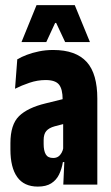

<svg xmlns="http://www.w3.org/2000/svg" viewBox="-20 -700 422 728"><path d="M220 0 224.5 -101H219.5V-302.5L217.5 -323Q217.5 -362 203.8 -379.2Q190 -396.5 153 -396.5Q122 -396.5 91.8 -386.2Q61.5 -376 37 -363.5L45.5 -475Q61.5 -484.5 82 -492.2Q102.5 -500 127.8 -505.2Q153 -510.5 181.5 -510.5Q225 -510.5 256.8 -499Q288.5 -487.5 309 -464.8Q329.5 -442 339.2 -407.2Q349 -372.5 349 -326.5V0ZM123.5 7.5Q71 7.5 45.2 -28.8Q19.5 -65 19.5 -133V-157Q19.5 -227.5 52 -259.5Q84.5 -291.5 153 -308L232 -327.5L246.5 -236.5L187 -221Q165.5 -215 155.5 -203.2Q145.5 -191.5 145.5 -169V-154Q145.5 -128.5 153.5 -114.8Q161.5 -101 181.5 -101Q193 -101 200.8 -106.2Q208.5 -111.5 213.5 -120.5Q218.5 -129.5 220.5 -141L236 -85.5H218.5Q214 -59 203.8 -38Q193.5 -17 174.2 -4.8Q155 7.5 123.5 7.5ZM118.5 -680.5H263.5L321 -540.5H227L193 -613H189L155.5 -540.5H61.5Z"/></svg>

Font: Anek Latin Condensed
Style: Bold
Weight: 700
Width: 3
Designer: Yesha Goshar
Foundry: Ek Type
Version: Version 1.003